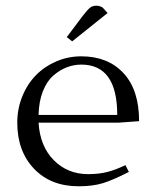

<svg xmlns="http://www.w3.org/2000/svg" viewBox="-20 -651 550 678"><path d="M41 -217.8Q41 -267.6 59.1 -311.5Q77.1 -355.5 107.7 -386.2Q138.2 -417 179.7 -434.6Q221.2 -452.1 267.1 -452.1Q360.8 -452.1 416 -392.8Q471.2 -333.5 471.2 -223.1L397.9 -217.8H116.2Q121.1 -134.8 169.9 -85.4Q218.8 -36.1 291 -36.1Q329.1 -36.1 358.9 -43.7Q388.7 -51.3 422.9 -67.9L435.1 -43.9Q378.9 -15.1 343.3 -4.2Q307.6 6.8 257.8 6.8Q159.2 6.8 100.1 -55.2Q41 -117.2 41 -217.8ZM116.2 -245.1H394Q394 -422.9 267.1 -422.9Q240.7 -422.9 215.8 -413.3Q190.9 -403.8 168.2 -384Q145.5 -364.3 131.3 -328.4Q117.2 -292.5 116.2 -245.1ZM215.8 -520 273.9 -597.2Q290 -617.7 298.6 -624.3Q307.1 -630.9 320.8 -630.9Q326.2 -630.9 331.8 -629.2Q337.4 -627.4 339.8 -626L342.8 -624L359.9 -605L234.9 -504.9Z"/></svg>

Font: Dehuti
Style: Book
Weight: 400
Version: Version 1.2